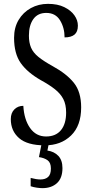

<svg xmlns="http://www.w3.org/2000/svg" viewBox="-20 -744 475 996"><path d="M213 10Q122 10 79 -27.5Q36 -65 36 -126Q36 -158 54.5 -176.5Q73 -195 101 -195Q105 -124 136 -80Q167 -36 219 -36Q269 -36 296 -68.5Q323 -101 323 -160Q323 -202 308.5 -230Q294 -258 265 -281Q236 -304 192 -328Q122 -368 87.5 -417Q53 -466 53 -548Q53 -601 76.5 -640.5Q100 -680 140 -702Q180 -724 229 -724Q279 -724 313.5 -707Q348 -690 366 -664.5Q384 -639 384 -611Q384 -579 366.5 -564.5Q349 -550 315 -550Q315 -600 291.5 -638.5Q268 -677 220 -677Q176 -677 153 -645Q130 -613 130 -559Q130 -523 141 -497Q152 -471 179 -449Q206 -427 253 -401Q326 -361 363.5 -314Q401 -267 401 -187Q401 -92 348.5 -41Q296 10 213 10ZM200 232Q188 232 170.5 229.5Q153 227 139 222V179Q169 187 190 187Q215 187 229.5 174Q244 161 244 130Q244 100 227 87.5Q210 75 182 71L198 -9H235L226 37Q261 42 282.5 64.5Q304 87 304 128Q304 180 275.5 206Q247 232 200 232Z"/></svg>

Font: Noto Serif Khmer ExtraCondensed
Style: Regular
Weight: 400
Width: 2
Designer: Danh Hong and the Monotype Design Team
Foundry: Monotype Imaging Inc.
Version: Version 2.004; ttfautohint (v1.8.4.7-5d5b)